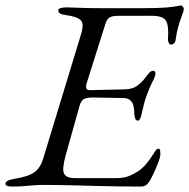

<svg xmlns="http://www.w3.org/2000/svg" viewBox="-52 -680 695 705"><path d="M-8 5Q-20 5 -26 2.5Q-32 0 -32 -6Q-32 -18 4 -24Q54 -32 75.5 -48.5Q97 -65 107 -99L244 -549Q258 -592 245 -605.5Q232 -619 188 -625Q173 -627 167.5 -631Q162 -635 162 -642Q162 -648 171.5 -650.5Q181 -653 193 -653Q201 -653 221.5 -652Q242 -651 267.5 -650.5Q293 -650 314 -650H475Q530 -650 558.5 -652.5Q587 -655 598.5 -657.5Q610 -660 612 -660Q616 -660 619.5 -655.5Q623 -651 623 -647Q623 -641 617 -625.5Q611 -610 604 -587Q597 -564 593 -535Q592 -525 586.5 -520.5Q581 -516 576 -516Q571 -516 567.5 -523Q564 -530 565 -541Q568 -587 557 -604.5Q546 -622 506 -622H384Q360 -622 350 -615.5Q340 -609 335 -592L268 -380Q262 -362 265 -355Q268 -348 284 -349L408 -352Q434 -353 449.5 -363.5Q465 -374 477 -389Q484 -397 492.5 -408.5Q501 -420 510 -420Q518 -420 518.5 -411.5Q519 -403 514 -392Q505 -375 498.5 -360Q492 -345 487 -331Q481 -315 476.5 -297.5Q472 -280 467 -258Q466 -251 462.5 -244Q459 -237 454 -237Q446 -237 443.5 -248Q441 -259 441 -264Q441 -295 430.5 -307.5Q420 -320 403 -320L288 -322Q271 -322 258.5 -317.5Q246 -313 240 -291L189 -109Q175 -58 183.5 -42Q192 -26 223 -26H378Q403 -26 422.5 -34Q442 -42 458 -53Q473 -64 486 -79.5Q499 -95 512 -116Q516 -122 520 -128Q524 -134 530 -134Q535 -134 536 -127Q537 -120 537 -114Q537 -105 530 -86Q523 -67 514 -47.5Q505 -28 498 -16Q492 -6 484.5 -0.5Q477 5 465 5Q424 5 384.5 4.5Q345 4 308 3Q271 2 237 1Q203 0 171.5 -0.5Q140 -1 112 -1Q88 -1 70 0.5Q52 2 34.5 3.5Q17 5 -8 5Z"/></svg>

Font: EB Garamond
Style: Italic
Weight: 400
Italic angle: -17.2°
Designer: Georg Duffner and Octavio Pardo
Foundry: Georg Duffner
Version: Version 1.001